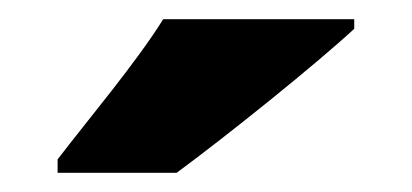

<svg xmlns="http://www.w3.org/2000/svg" viewBox="-20 -879 429 200"><path d="M349 -849V-859H150C122 -814 73 -756 40 -713V-699H164C217 -738 309 -812 349 -849Z"/></svg>

Font: Noto Sans Kannada UI SemiCondensed Black
Style: Regular
Weight: 900
Width: 4
Designer: Jelle Bosma - Monotype Design Team
Foundry: Monotype Imaging Inc.
Version: Version 2.005